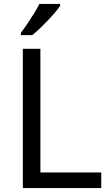

<svg xmlns="http://www.w3.org/2000/svg" viewBox="-20 -964 564 984"><path d="M97 0V-714H187V-80H499V0ZM288 -934Q279 -920 262 -900Q245 -880 224.5 -858.5Q204 -837 183.5 -817.5Q163 -798 145 -784H87V-796Q102 -815 119.5 -841Q137 -867 154 -894.5Q171 -922 182 -944H288Z"/></svg>

Font: Noto Sans Adlam Unjoined
Style: Regular
Weight: 400
Designer: Mark Jamra, Neil Patel
Foundry: JamraPatel LLC
Version: Version 3.001